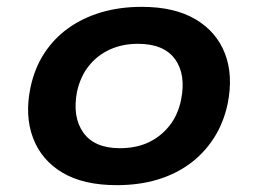

<svg xmlns="http://www.w3.org/2000/svg" viewBox="-20 -531 754 561"><path d="M321 10Q224 10 162.5 -26.5Q101 -63 76.5 -128Q52 -193 69 -275Q81 -332 109.5 -375.5Q138 -419 180 -449Q222 -479 276 -495Q330 -511 394 -511Q490 -511 551.5 -474.5Q613 -438 637.5 -374Q662 -310 645 -227Q633 -171 604.5 -127Q576 -83 534.5 -52.5Q493 -22 439.5 -6Q386 10 321 10ZM330 -98Q378 -98 414 -115Q450 -132 475 -163.5Q500 -195 509 -239Q524 -313 491.5 -358Q459 -403 383 -403Q338 -403 301.5 -386.5Q265 -370 240 -339Q215 -308 205 -263Q191 -189 223.5 -143.5Q256 -98 330 -98Z"/></svg>

Font: Nunito Sans 7pt SemiExpanded
Style: Bold Italic
Weight: 700
Width: 6
Italic angle: -9°
Designer: Vernon Adams
Foundry: Vernon Adams
Version: Version 3.101;gftools[0.9.27]